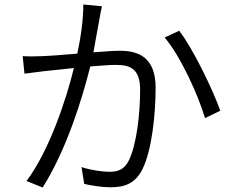

<svg xmlns="http://www.w3.org/2000/svg" viewBox="-20 -807 1040 855"><path d="M434 -779 351 -787C351 -719 340 -640 324 -568C262 -563 201 -558 168 -557C137 -556 112 -555 81 -557L89 -479C114 -482 154 -487 176 -490C203 -493 254 -498 309 -504C277 -371 201 -138 98 -1L170 28C278 -144 346 -368 382 -511C428 -515 471 -518 496 -518C560 -518 604 -501 604 -407C604 -297 588 -165 555 -95C534 -50 503 -42 466 -42C437 -42 385 -49 343 -63L355 12C386 19 433 27 472 27C534 27 583 11 615 -55C656 -138 673 -297 673 -416C673 -549 600 -581 514 -581C489 -581 445 -578 396 -574C407 -631 417 -695 423 -723C426 -742 430 -762 434 -779ZM778 -670 713 -640C783 -559 863 -383 893 -281L961 -314C928 -407 840 -590 778 -670Z"/></svg>

Font: Source Han Sans JP Normal
Style: Regular
Weight: 350
Designer: Ryoko NISHIZUKA 西塚涼子 (kana, bopomofo & ideographs); Paul D. Hunt (Latin, Greek & Cyrillic); Sandoll Communications 산돌커뮤니
Foundry: Adobe
Version: Version 2.002;hotconv 1.0.116;makeotfexe 2.5.65601